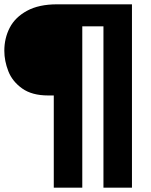

<svg xmlns="http://www.w3.org/2000/svg" viewBox="-26 -762 699 889"><path d="M197 -320Q122 -320 76.5 -352.5Q31 -385 12.5 -432.5Q-6 -480 -6 -527Q-6 -585 19 -633.5Q44 -682 99 -712Q154 -742 238 -742H585V107H453V-640H355V107H223V-320Z"/></svg>

Font: Montserrat arm2
Style: Bold
Weight: 700
Designer: Julieta Ulanovsky
Foundry: Julieta Ulanovsky
Version: Version 6.000